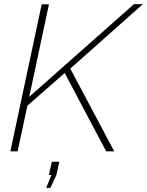

<svg xmlns="http://www.w3.org/2000/svg" viewBox="-20 -730 709 926"><path d="M181 -709H216L121 -263L626 -710H669L319 -399L531 0H492L292 -378L112 -220L65 0H30ZM203 176 228 114H216L230 50H266L252 114L223 176Z"/></svg>

Font: Raleway-v4020 ExtraLight
Style: Italic
Weight: 275
Italic angle: -12°
Designer: Matt McInerney, Pablo Impallari, Rodrigo Fuenzalida
Foundry: Matt McInerney, Pablo Impallari, Rodrigo Fuenzalida
Version: Version 4.020;PS 004.020;hotconv 1.0.88;makeotf.lib2.5.64775